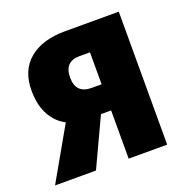

<svg xmlns="http://www.w3.org/2000/svg" viewBox="-110 -647 729 745"><g transform="rotate(-20 254.5 -274.5)"><path d="M192 -373Q192 -439 255 -439H298V-307H257Q192 -307 192 -373ZM163 0 256 -199H298V0H457V-549H235Q141 -549 87.5 -504.5Q34 -460 34 -377Q34 -316 57 -275Q80 -234 117 -216L-6 0Z"/></g></svg>

Font: Noto Sans Display SemiCondensed Extra
Style: Regular
Weight: 800
Width: 4
Designer: Monotype Design Team
Foundry: Monotype Imaging Inc.
Version: Version 1.900